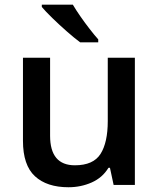

<svg xmlns="http://www.w3.org/2000/svg" viewBox="-20 -786 675 816"><path d="M553.2 -540.5V0H462.9L447.3 -72.8H440.9Q415.5 -30.8 369.6 -10.5Q323.7 9.8 271 9.8Q179.2 9.8 128.4 -37.1Q77.6 -84 77.6 -187.5V-540.5H192.9V-209Q192.9 -83.5 298.3 -83.5Q376.5 -83.5 407.2 -131.8Q438 -180.2 438 -271.5V-540.5ZM289.6 -766.1Q302.7 -743.7 321.8 -716.3Q340.8 -689 361.1 -662.8Q381.3 -636.7 397.5 -618.7V-606H320.8Q296.4 -624 264.2 -652.3Q231.9 -680.7 202.6 -709.2Q173.3 -737.8 157.7 -756.3V-766.1Z"/></svg>

Font: Open Sans SemiBold
Style: Regular
Weight: 600
Designer: Monotype Design Team
Foundry: Monotype Imaging Inc.
Version: Version 3.003; ttfautohint (v1.8.4)